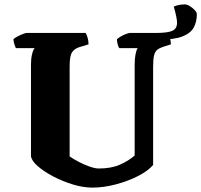

<svg xmlns="http://www.w3.org/2000/svg" viewBox="-20 -854 916 874"><path d="M401 0Q358 0 311 -14.5Q264 -29 222 -51Q180 -73 152 -97.5Q124 -122 121 -143V-561Q121 -587 126 -607.5Q131 -628 138 -635H52Q50 -640 46 -651Q42 -662 41 -675Q46 -681 58.5 -687.5Q71 -694 83.5 -699Q96 -704 101 -704H370Q374 -698 378.5 -683.5Q383 -669 383 -652L340 -639Q320 -633 308.5 -616.5Q297 -600 297 -553V-142Q314 -130 339 -117Q364 -104 388.5 -95.5Q413 -87 429 -87Q486 -87 525 -104Q564 -121 593 -146V-560Q593 -586 597 -607Q601 -628 607 -635H523Q519 -640 516 -651Q513 -662 512 -675Q518 -681 530 -688Q542 -695 554 -699.5Q566 -704 572 -704H744Q749 -697 753 -684.5Q757 -672 758 -652L726 -642Q707 -636 696.5 -628Q686 -620 681.5 -602.5Q677 -585 677 -550V-103Q654 -76 608 -52.5Q562 -29 506.5 -14.5Q451 0 401 0ZM664 -676V-704H689Q744 -704 765 -714Q786 -724 786 -751Q786 -761 782 -780.5Q778 -800 771 -824Q782 -829 795.5 -831.5Q809 -834 821 -834Q831 -834 843.5 -826.5Q856 -819 866 -808.5Q876 -798 876 -789Q876 -755 862 -729Q848 -703 811.5 -688.5Q775 -674 708 -674Q699 -674 687 -673.5Q675 -673 664 -676Z"/></svg>

Font: Texturina Black
Style: Regular
Weight: 900
Designer: Guillermo Torres Carreño
Foundry: Omnibus-Type
Version: Version 1.002; ttfautohint (v1.8.3)